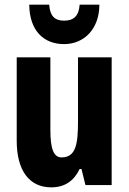

<svg xmlns="http://www.w3.org/2000/svg" viewBox="-20 -797 554 827"><path d="M408 -777H323C320 -727 296 -708 256 -708C215 -708 195 -729 192 -777H106C107 -665 168 -607 256 -607C342 -607 408 -672 408 -777ZM461 -550H316V-274C316 -177 307 -119 245 -119C210 -119 197 -159 197 -237V-550H52V-191C52 -65 104 10 201 10C258 10 298 -17 323 -69H331L348 0H461Z"/></svg>

Font: Noto Sans Myanmar ExtraCondensed ExtraBold
Style: Regular
Weight: 800
Width: 2
Designer: Monotype Design Team
Foundry: Monotype Imaging Inc.
Version: Version 2.107